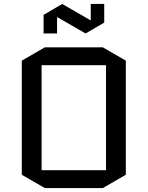

<svg xmlns="http://www.w3.org/2000/svg" viewBox="-20 -944 745 969"><path d="M615 -62 499 5H206L90 -62V-638L206 -705H499L615 -638ZM190 -615V-85H515V-615ZM270 -857H268V-775H200V-869L294 -924L436 -842H438V-924H506V-830L412 -775Z"/></svg>

Font: Quantico
Style: Regular
Weight: 400
Designer: Matt Desmond
Foundry: MADtype
Version: Version 2.002